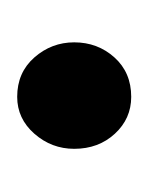

<svg xmlns="http://www.w3.org/2000/svg" viewBox="6 -460 176 229"><g transform="rotate(90 94.5 -346.0)"><path d="M31 -346Q31 -374 49 -394Q67 -414 96 -414Q122 -414 140 -394.5Q158 -375 158 -346Q158 -319 140 -298.5Q122 -278 96 -278Q67 -278 49 -298.5Q31 -319 31 -346Z"/></g></svg>

Font: Mukta Mahee
Style: Bold
Weight: 700
Designer: Shuchita Grover, Noopur Datye, Girish Dalvi, Yashodeep Gholap
Foundry: Ek Type
Version: Version 2.538;PS 1.000;hotconv 16.6.51;makeotf.lib2.5.65220;